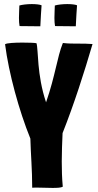

<svg xmlns="http://www.w3.org/2000/svg" viewBox="-20 -912 479 942"><path d="M176 -783H178V-785C178 -803 184 -884 184 -886C175 -890 156 -892 136 -892C113 -892 88 -889 75 -885C75 -875 73 -849 73 -824C73 -809 74 -794 76 -784H79ZM350 -783H352V-785C352 -803 358 -884 358 -886C349 -890 330 -892 310 -892C287 -892 262 -889 249 -885C249 -875 247 -849 247 -824C247 -809 248 -794 250 -784H253ZM287 -259C343 -400 393 -556 434 -696C411 -698 386 -698 362 -698C337 -698 313 -698 290 -701C289 -701 288 -700 288 -700C260 -630 252 -543 206 -410C160 -546 169 -668 159 -700C150 -702 121 -703 90 -703C53 -703 13 -701 5 -695V-694C23 -553 73 -370 129 -232C131 -154 138 -80 138 9C154 7 201 10 238 10C261 10 280 9 288 4C284 -39 283 -80 283 -120C283 -166 285 -212 287 -259ZM140 -205V-204C139 -204 139 -204 140 -205Z"/></svg>

Font: HEYCLAY
Style: Regular
Weight: 400
Designer: Marcelo Magalhaes
Foundry: Marcelo Magalhães
Version: Version 1.300;hotconv 1.0.109;makeotfexe 2.5.65596